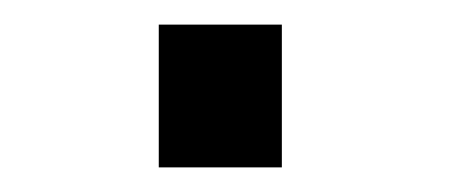

<svg xmlns="http://www.w3.org/2000/svg" viewBox="-20 -427 374 156"><path d="M109 -291V-407H209V-291Z"/></svg>

Font: Hanken Grotesk
Style: Regular
Weight: 400
Designer: Alfredo Marco Pradil
Foundry: Hanken Design Co.
Version: Version 3.013